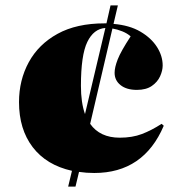

<svg xmlns="http://www.w3.org/2000/svg" viewBox="-20 -658 663 707"><path d="M231 29 245 -29Q151 -50 100.5 -116Q50 -182 50 -282Q50 -363 86 -429Q122 -495 192 -533.5Q262 -572 365 -572Q369 -572 372 -572L387 -638H414L398 -570Q457 -565 497 -541.5Q537 -518 558 -485Q579 -452 579 -417Q579 -398 569.5 -377Q560 -356 539 -341.5Q518 -327 484 -327Q446 -327 424 -344.5Q402 -362 402 -390Q402 -410 413.5 -439.5Q425 -469 461 -524Q449 -535 430.5 -542.5Q412 -550 394 -553L312 -202Q348 -151 421 -151Q467 -151 502.5 -164.5Q538 -178 575 -202L583 -195Q509 -21 327 -21Q298 -21 271 -25L258 29ZM278 -342Q278 -280 293 -238L368 -555Q325 -552 301.5 -503.5Q278 -455 278 -342Z"/></svg>

Font: Literata 72pt Black
Style: Regular
Weight: 900
Designer: Latin by Veronika Burian and Jose Scaglione. Greek by Irene Vlachou. Cyrillic by Vera Evstafieva.
Foundry: TypeTogether
Version: Version 3.002